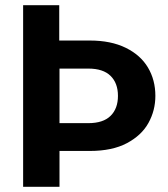

<svg xmlns="http://www.w3.org/2000/svg" viewBox="-20 -719 648 739"><path d="M578 -350Q578 -294 551.5 -246Q525 -198 468.5 -168Q412 -138 326 -138H209V0H69V-699H208V-563H326Q407 -563 464 -535Q521 -507 549.5 -459Q578 -411 578 -350ZM320 -245Q377 -245 405.5 -273Q434 -301 434 -350Q434 -399 405.5 -427Q377 -455 320 -455H209V-245Z"/></svg>

Font: MSTAGE SemiBold
Style: Regular
Weight: 600
Designer: Ninad Kale (Devanagari), Jonny Pinhorn (Latin)
Foundry: Indian Type Foundry
Version: 4.004